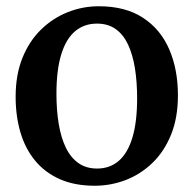

<svg xmlns="http://www.w3.org/2000/svg" viewBox="-20 -583 619 614"><path d="M30 -273.5Q30 -344.5 52 -398.5Q74 -452.5 111.8 -489Q149.5 -525.5 197 -544.2Q244.5 -563 296 -563Q381 -563 437.2 -526.2Q493.5 -489.5 521.2 -425.2Q549 -361 549 -278Q549 -206.5 527 -152.2Q505 -98 467.2 -61.8Q429.5 -25.5 381.8 -7.2Q334 11 283 11Q219 11 171.5 -10Q124 -31 92.5 -69Q61 -107 45.5 -159.2Q30 -211.5 30 -273.5ZM290.5 -44Q331.5 -44 360 -68.8Q388.5 -93.5 403.5 -143.2Q418.5 -193 418.5 -268.5Q418.5 -321 411.5 -364.8Q404.5 -408.5 389.5 -440.5Q374.5 -472.5 350 -490Q325.5 -507.5 290 -507.5Q249 -507.5 220 -483Q191 -458.5 175.8 -408.8Q160.5 -359 160.5 -283Q160.5 -230.5 167.8 -186.8Q175 -143 190.5 -111Q206 -79 230.8 -61.5Q255.5 -44 290.5 -44Z"/></svg>

Font: Merriweather 36pt SemiBold
Style: Regular
Weight: 600
Version: Version 2.100